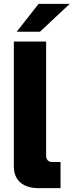

<svg xmlns="http://www.w3.org/2000/svg" viewBox="-20 -979 383 999"><path d="M182 0Q120 0 86 -29.5Q52 -59 52 -113V-763H220V-171Q220 -136 253 -136H295V0ZM188 -814H67L181 -959H343Z"/></svg>

Font: Open Sauce One Black
Style: Regular
Weight: 900
Designer: Alfredo Marco Pradil
Foundry: Creative Sauce Fz LLC
Version: Version 1.477